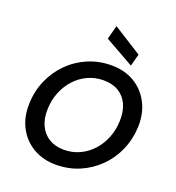

<svg xmlns="http://www.w3.org/2000/svg" viewBox="-168 -1092 1130 1236"><g transform="rotate(20 397.0 -474.0)"><path d="M354 12Q265 12 197.5 -28Q130 -68 93.5 -138Q57 -208 60 -298Q62 -385 95 -460.5Q128 -536 184.5 -592.5Q241 -649 315.5 -680.5Q390 -712 475 -712Q565 -712 632 -672Q699 -632 735.5 -562Q772 -492 770 -402Q767 -315 734.5 -239.5Q702 -164 645 -107.5Q588 -51 514 -19.5Q440 12 354 12ZM370 -96Q427 -96 476 -118.5Q525 -141 562.5 -181.5Q600 -222 622 -276.5Q644 -331 646 -394Q648 -459 626.5 -506Q605 -553 562.5 -578.5Q520 -604 459 -604Q403 -604 353.5 -581.5Q304 -559 266.5 -518.5Q229 -478 207 -424Q185 -370 183 -307Q181 -242 203.5 -194.5Q226 -147 268.5 -121.5Q311 -96 370 -96ZM591 -753 392 -865 417 -960 613 -836Z"/></g></svg>

Font: DM Sans 18pt SemiBold
Style: Italic
Weight: 600
Italic angle: -10°
Designer: Colophon Foundry, Jonny Pinhorn
Foundry: Colophon Foundry
Version: Version 4.004;gftools[0.9.30]